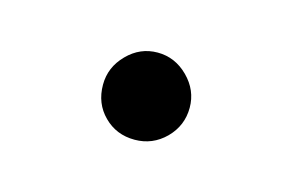

<svg xmlns="http://www.w3.org/2000/svg" viewBox="-33 -156 323 212"><g transform="rotate(15 128.5 -50.0)"><path d="M79.1 -49.8Q79.1 -69.8 93.8 -84.7Q108.4 -99.6 128.4 -99.6Q148.4 -99.6 163.3 -84.7Q178.2 -69.8 178.2 -49.8Q178.2 -29.3 163.6 -14.6Q148.9 0 128.4 0Q107.4 0 93.3 -14.2Q79.1 -28.3 79.1 -49.8Z"/></g></svg>

Font: Vazirmatn UI ExtraLight
Style: Regular
Weight: 200
Designer: Saber Rastikerdar
Foundry: Saber Rastikerdar
Version: Version 33.003